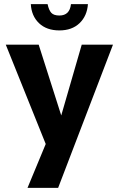

<svg xmlns="http://www.w3.org/2000/svg" viewBox="-20 -700 574 928"><path d="M526 -484H375L276 -142L167 -484H8L201 -4L113 208H261ZM405 -680H323C319 -643.3 300.3 -625 267 -625C249 -625 236 -629.3 228 -638C220 -646.7 214 -660.7 210 -680H129C131 -642 144.2 -611.3 168.5 -588C192.8 -564.7 225.7 -553 267 -553C307.7 -553 340.2 -564.7 364.5 -588C388.8 -611.3 402.3 -642 405 -680Z"/></svg>

Font: Play
Style: Bold
Weight: 700
Designer: Jonas Hecksher
Foundry: Jonas Hecksher, Playtypeª, e-types AS
Version: Version 1.002